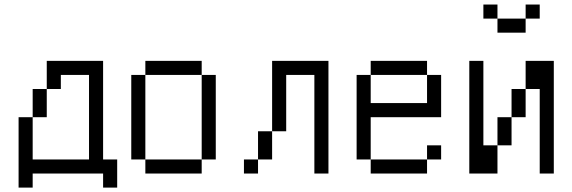

<svg xmlns="http://www.w3.org/2000/svg" viewBox="-20 -770 2540 852"><path d="M437.5 0V62.5H500Q500 62.5 500 -62.5H437.5V-500H187.5Q187.5 -500 187.5 -375H125Q125 -375 125 -250H62.5V62.5H125V0ZM125 -62.5V-250H187.5Q187.5 -250 187.5 -375H250V-437.5H375Q375 -437.5 375 -62.5Z M625 -62.5V0H875V-62.5ZM625 -62.5Q625 -62.5 625 -437.5H562.5Q562.5 -437.5 562.5 -62.5ZM875 -62.5H937.5Q937.5 -62.5 937.5 -437.5H875Q875 -437.5 875 -62.5ZM625 -437.5H875V-500H625Z M1125 -62.5H1062.5V0H1125ZM1125 -62.5H1187.5Q1187.5 -62.5 1187.5 -187.5H1125Q1125 -187.5 1125 -62.5ZM1375 -437.5V0H1437.5Q1437.5 0 1437.5 -500H1187.5V-187.5H1250Q1250 -187.5 1250 -437.5Z M1937.5 -62.5V-125H1875V-62.5H1625V0H1875V-62.5ZM1625 -62.5V-250H1937.5V-437.5H1875Q1875 -437.5 1875 -312.5H1625Q1625 -312.5 1625 -437.5H1562.5Q1562.5 -437.5 1562.5 -62.5ZM1625 -437.5H1875V-500H1625Z M2375 -687.5V-750H2312.5V-687.5H2187.5V-625H2312.5V-687.5ZM2062.5 -500Q2062.5 -500 2062.5 0H2187.5Q2187.5 0 2187.5 -125H2125Q2125 -125 2125 -500ZM2375 -375Q2375 -375 2375 0H2437.5Q2437.5 0 2437.5 -500H2312.5Q2312.5 -500 2312.5 -375H2250Q2250 -375 2250 -250H2187.5Q2187.5 -250 2187.5 -125H2250Q2250 -125 2250 -250H2312.5Q2312.5 -250 2312.5 -375ZM2187.5 -687.5V-750H2125V-687.5Z"/></svg>

Font: BFUnifontExMono
Style: Regular
Weight: 500
Version: Version 15.0.06